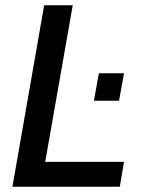

<svg xmlns="http://www.w3.org/2000/svg" viewBox="-20 -706 537 726"><path d="M27 0 147 -686H255L151 -94H449L433 0ZM335 -325 354 -429H449L430 -325Z"/></svg>

Font: Archivo SemiCondensed Medium
Style: Italic
Weight: 500
Width: 4
Italic angle: -10°
Designer: Hector Gatti
Foundry: Omnibus-Type
Version: Version 2.001